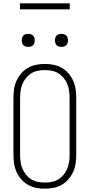

<svg xmlns="http://www.w3.org/2000/svg" viewBox="-20 -1128 540 1156"><path d="M250 8Q224 8 198 3Q172 -2 149 -15Q126 -28 108.5 -48Q91 -68 80 -92Q69 -116 65 -142.5Q61 -169 61 -195V-540Q61 -566 65 -592.5Q69 -619 80 -643Q91 -667 108.5 -687Q126 -707 149 -720Q172 -733 198 -738Q224 -743 250 -743Q276 -743 302 -738Q328 -733 351 -720Q374 -707 391.5 -687Q409 -667 420 -643Q431 -619 435 -592.5Q439 -566 439 -540V-195Q439 -169 435 -142.5Q431 -116 420 -92Q409 -68 391.5 -48Q374 -28 351 -15Q328 -2 302 3Q276 8 250 8ZM250 -29Q271 -29 292 -33Q313 -37 331 -48Q349 -59 363 -76Q377 -93 385 -112.5Q393 -132 396 -153Q399 -174 399 -195V-540Q399 -561 396 -582Q393 -603 385 -622.5Q377 -642 363 -659Q349 -676 331 -687Q313 -698 292 -702Q271 -706 250 -706Q229 -706 208 -702Q187 -698 169 -687Q151 -676 137 -659Q123 -642 115 -622.5Q107 -603 104 -582Q101 -561 101 -540V-195Q101 -174 104 -153Q107 -132 115 -112.5Q123 -93 137 -76Q151 -59 169 -48Q187 -37 208 -33Q229 -29 250 -29ZM350 -846Q342 -846 334.5 -848Q327 -850 321 -856Q315 -862 313 -869.5Q311 -877 311 -885Q311 -893 313 -900.5Q315 -908 321 -914Q327 -920 334.5 -922Q342 -924 350 -924Q358 -924 365.5 -922Q373 -920 379 -914Q385 -908 387 -900.5Q389 -893 389 -885Q389 -877 387 -869.5Q385 -862 379 -856Q373 -850 365.5 -848Q358 -846 350 -846ZM150 -846Q142 -846 134.5 -848Q127 -850 121 -856Q115 -862 113 -869.5Q111 -877 111 -885Q111 -893 113 -900.5Q115 -908 121 -914Q127 -920 134.5 -922Q142 -924 150 -924Q158 -924 165.5 -922Q173 -920 179 -914Q185 -908 187 -900.5Q189 -893 189 -885Q189 -877 187 -869.5Q185 -862 179 -856Q173 -850 165.5 -848Q158 -846 150 -846ZM400 -1072H100V-1108H400Z"/></svg>

Font: Iosevka Extralight
Style: Regular
Weight: 200
Monospace: yes
Designer: Belleve Invis
Foundry: Belleve Invis
Version: Version 32.0.1; ttfautohint (v1.8.4)